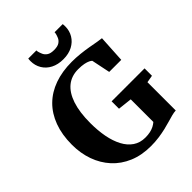

<svg xmlns="http://www.w3.org/2000/svg" viewBox="-269 -1113 1267 1267"><g transform="rotate(-45 365.0 -479.0)"><path d="M387.5 11Q302 11 234.5 -17.5Q167 -46 120.2 -97.2Q73.5 -148.5 49.2 -216.8Q25 -285 25 -364.5Q25 -458 52 -530.5Q79 -603 129 -652.2Q179 -701.5 250.5 -727Q322 -752.5 411.5 -752.5Q451.5 -752.5 490.2 -748.2Q529 -744 563.2 -738Q597.5 -732 623.2 -727.2Q649 -722.5 662.5 -721.5L651.5 -530.5H539L512 -661Q507 -666.5 494.5 -672.8Q482 -679 460.5 -683.5Q439 -688 406.5 -688Q344.5 -688 301.2 -653.2Q258 -618.5 235 -549.8Q212 -481 212 -379.5Q212 -310 223.2 -251Q234.5 -192 257.8 -148Q281 -104 317 -79.5Q353 -55 402 -55Q427 -55 447.5 -59.5Q468 -64 483.8 -72.2Q499.5 -80.5 511.5 -91V-302L413 -313V-382H720.5V-313L669.5 -304V-40Q652.5 -39.5 631.5 -34Q610.5 -28.5 585.2 -21Q560 -13.5 529.5 -6.2Q499 1 463.5 6Q428 11 387.5 11ZM384.5 -803Q334.5 -803 298 -822Q261.5 -841 241.8 -874Q222 -907 222 -947.5Q222 -954 222.5 -959.8Q223 -965.5 223.5 -970.5H299.5Q299.5 -968.5 299.8 -965Q300 -961.5 300.5 -958.5Q304 -944.5 311 -928.5Q318 -912.5 334.8 -901Q351.5 -889.5 384.5 -889.5Q417.5 -889.5 434.2 -900.8Q451 -912 458 -928.2Q465 -944.5 468 -958.5Q469 -961.5 469 -965Q469 -968.5 469 -970.5H545Q546 -965.5 546.2 -960Q546.5 -954.5 546.5 -948Q546.5 -907.5 526.8 -874.5Q507 -841.5 470.8 -822.2Q434.5 -803 384.5 -803Z"/></g></svg>

Font: Merriweather 20pt ExtraBold
Style: Regular
Weight: 800
Version: Version 2.100